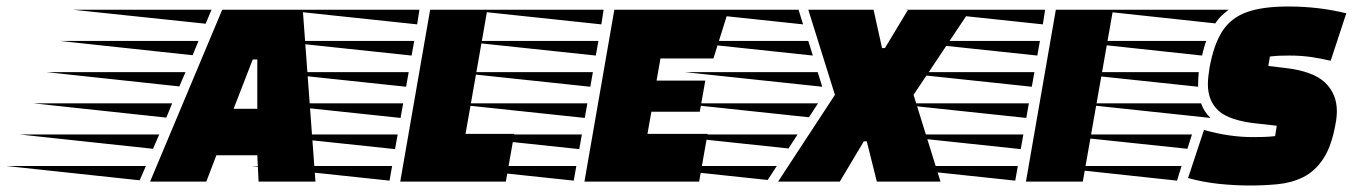

<svg xmlns="http://www.w3.org/2000/svg" viewBox="-270 -559 4181 591"><path d="M192 0 414 -529H662L701 0H526L522 -81H396L365 0ZM363 -486 -45 -529H381ZM323 -389 -86 -433H341ZM449 -224H522V-376H508ZM282 -293 -127 -337H301ZM242 -197 -168 -241H260ZM201 -101 -209 -145H220ZM160 -4 -250 -48H179Z M962 0 1054 -529H1230L1163 -147H1313L1287 0ZM1014 -484 590 -529H1021ZM997 -388 573 -433H1005ZM980 -292 556 -337H988ZM963 -196 539 -241H971ZM946 -100 522 -145H954ZM929 -3 505 -48H937Z M1529 0 1621 -529H1973L1926 -379H1763L1751 -311H1901L1884 -215H1735L1723 -147H1908L1882 0ZM1581 -484 1157 -529H1588ZM1564 -388 1140 -433H1572ZM1547 -292 1123 -337H1555ZM1530 -196 1106 -241H1538ZM1513 -100 1089 -145H1521ZM1496 -3 1072 -48H1504Z M2125 0 2300 -267 2218 -529H2419L2445 -411H2454L2525 -529H2717L2542 -267L2625 0H2429L2398 -124H2389L2315 0ZM2202 -484 1778 -529H2188ZM2232 -388 1809 -433H2218ZM2261 -292 1838 -337H2247ZM2220 -198 1816 -241H2248ZM2157 -102 1753 -145H2185ZM2093 -5 1689 -48H2121Z M2888 0 2980 -529H3156L3063 0ZM2940 -484 2516 -529H2947ZM2923 -388 2499 -433H2931ZM2906 -292 2482 -337H2914ZM2889 -196 2465 -241H2897ZM2872 -100 2448 -145H2880ZM2855 -3 2431 -48H2863Z M3578 12Q3531 12 3482.5 7Q3434 2 3387 -11L3436 -159Q3514 -137 3586 -137Q3604 -137 3620.5 -137.5Q3637 -138 3655 -140L3660 -172L3597 -179Q3514 -188 3481 -218Q3448 -248 3448 -300Q3448 -311 3449.5 -324Q3451 -337 3453 -350Q3466 -422 3492.5 -463Q3519 -504 3567.5 -521.5Q3616 -539 3695 -539Q3790 -539 3874 -518L3826 -372Q3791 -380 3762 -384Q3733 -388 3699 -388Q3680 -388 3668 -387.5Q3656 -387 3639 -385L3634 -356L3684 -350Q3772 -340 3808.5 -305Q3845 -270 3845 -217Q3845 -208 3844 -198Q3843 -188 3841 -178Q3829 -109 3803 -70Q3777 -31 3741 -13.5Q3705 4 3663 8Q3621 12 3578 12ZM3471 -487 3081 -529H3512Q3500 -520 3489.5 -510Q3479 -500 3471 -487ZM3430 -388 3012 -433H3443Q3439 -423 3436 -411.5Q3433 -400 3430 -388ZM3418 -292 2994 -337H3420Q3419 -328 3418.5 -318.5Q3418 -309 3418 -300ZM3456 -196 3033 -241H3427Q3436 -215 3456 -196ZM3385 -101 2968 -145H3399ZM3353 -3 2935 -48H3367Z"/></svg>

Font: Faster One
Style: Regular
Weight: 400
Designer: Eduardo Rodriguez Tunni
Foundry: Eduardo Rodriguez Tunni
Version: Version 1.003; ttfautohint (v1.8.4.7-5d5b);gftools[0.9.23]